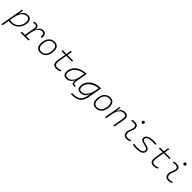

<svg xmlns="http://www.w3.org/2000/svg" viewBox="656 -3114 5720 5720"><g transform="rotate(45 3515.5 -254.0)"><path d="M56.2 224.6H9.3L49.3 -0.5Q48.8 -0.5 48.3 -0.5L49.3 -1.5L140.6 -517.6H180.7L162.1 -375.5L160.2 -365.7H167.5Q193.8 -437.5 247.3 -482.4Q300.8 -527.3 385.7 -527.3Q457 -527.3 496.1 -484.1Q535.2 -440.9 535.2 -361.3Q535.2 -282.2 508.3 -214.6Q481.4 -147 433.3 -96.7Q385.3 -46.4 320.6 -18.3Q255.9 9.8 179.7 9.8Q158.2 9.8 137.2 8.5Q116.2 7.3 94.7 5.4ZM103.5 -42.5Q137.7 -35.2 190.4 -35.2Q275.4 -35.2 342.8 -77.4Q410.2 -119.6 449.2 -192.4Q488.3 -265.1 488.3 -356.4Q488.3 -416.5 457.5 -449.5Q426.8 -482.4 371.1 -482.4Q325.2 -482.4 278.3 -453.9Q231.4 -425.3 192.9 -364.7Q154.3 -304.2 132.3 -208Z M591.3 0 599.1 -43.9H730.5L789.1 -377.9Q807.1 -482.4 720.7 -482.4Q684.6 -482.4 650.9 -472.7L643.6 -516.6Q664.1 -522.9 684.8 -525.1Q705.6 -527.3 726.6 -527.3Q861.8 -527.3 834.5 -365.7H840.8Q861.3 -442.9 908.9 -485.1Q956.5 -527.3 1029.3 -527.3Q1177.2 -527.3 1151.4 -333H1105Q1113.8 -408.7 1093.5 -445.6Q1073.2 -482.4 1019.5 -482.4Q973.6 -482.4 933.1 -457Q892.6 -431.6 860.6 -373Q828.6 -314.5 807.6 -215.3L777.3 -43.9H933.1L925.3 0Z M1417 9.8Q1334.5 9.8 1288.1 -42.5Q1241.7 -94.7 1241.7 -187.5Q1241.7 -347.7 1313.2 -437.5Q1384.8 -527.3 1511.7 -527.3Q1594.7 -527.3 1641.1 -474.1Q1687.5 -420.9 1687.5 -325.2Q1687.5 -167.5 1616 -78.9Q1544.4 9.8 1417 9.8ZM1426.8 -35.2Q1527.3 -35.2 1584 -111.3Q1640.6 -187.5 1640.6 -323.7Q1640.6 -398.4 1605.2 -440.4Q1569.8 -482.4 1505.9 -482.4Q1403.8 -482.4 1346.2 -406Q1288.6 -329.6 1288.6 -193.8Q1288.6 -119.1 1325.2 -77.1Q1361.8 -35.2 1426.8 -35.2Z M2096.2 9.8Q1948.7 9.8 1948.7 -138.2Q1948.7 -170.9 1953.1 -201.7Q1957.5 -232.4 1966.8 -287.1L1999.5 -473.6H1841.3L1849.1 -517.6H2007.3L2034.7 -674.3H2081.1L2053.7 -517.6H2293.5L2285.6 -473.6H2045.9L2013.2 -287.1Q2003.9 -232.9 1999.8 -203.6Q1995.6 -174.3 1995.6 -143.1Q1995.6 -35.2 2100.6 -35.2Q2139.6 -35.2 2169.7 -42.5Q2199.7 -49.8 2240.7 -68.4L2250 -26.4Q2217.3 -11.2 2180.7 -0.7Q2144 9.8 2096.2 9.8Z M2525.4 10.3Q2454.6 10.3 2415.8 -27.8Q2377 -65.9 2377 -135.3Q2377 -223.1 2412.1 -294.7Q2447.3 -366.2 2510.7 -417Q2574.2 -467.8 2660.2 -495.1Q2746.1 -522.5 2847.2 -522.5H2856L2786.1 -126Q2778.8 -85.4 2794.2 -62.7Q2809.6 -40 2844.2 -40H2878.4L2870.6 4.9H2847.7Q2779.8 4.9 2756.6 -29.5Q2733.4 -64 2746.6 -138.7H2739.3Q2706.1 -66.9 2650.6 -28.3Q2595.2 10.3 2525.4 10.3ZM2532.7 -34.7Q2618.7 -34.7 2683.6 -105.5Q2748.5 -176.3 2771 -306.2L2800.8 -474.6Q2685.5 -463.4 2601.1 -418Q2516.6 -372.6 2470.2 -300.5Q2423.8 -228.5 2423.8 -137.7Q2423.8 -88.9 2452.6 -61.8Q2481.4 -34.7 2532.7 -34.7Z M2949.7 234.4 2947.8 189.5 3047.4 185.1Q3121.6 181.6 3173.3 158Q3225.1 134.3 3258.5 96.4Q3292 58.6 3311 12.2Q3330.1 -34.2 3338.9 -82.5L3350.1 -147H3341.8Q3312 -71.3 3255.1 -30.5Q3198.2 10.3 3115.2 10.3Q2974.1 10.3 2974.1 -135.3Q2974.1 -223.1 3010.3 -294.7Q3046.4 -366.2 3111.6 -417Q3176.8 -467.8 3264.2 -495.1Q3351.6 -522.5 3454.1 -522.5H3463.4L3388.2 -98.1Q3376 -29.3 3353.3 28.8Q3330.6 86.9 3290.8 130.9Q3251 174.8 3189.2 200.7Q3127.4 226.6 3037.6 230.5ZM3407.7 -474.6Q3325.2 -466.3 3254.6 -438Q3184.1 -409.7 3131.8 -365.5Q3079.6 -321.3 3050.3 -264.6Q3021 -208 3021 -142.6Q3021 -34.7 3122.6 -34.7Q3189 -34.7 3241.7 -76.7Q3294.4 -118.7 3331.5 -192.1Q3368.7 -265.6 3387.2 -359.9L3391.1 -379.4Z M3760.7 9.8Q3678.2 9.8 3631.8 -42.5Q3585.4 -94.7 3585.4 -187.5Q3585.4 -347.7 3657 -437.5Q3728.5 -527.3 3855.5 -527.3Q3938.5 -527.3 3984.9 -474.1Q4031.2 -420.9 4031.2 -325.2Q4031.2 -167.5 3959.7 -78.9Q3888.2 9.8 3760.7 9.8ZM3770.5 -35.2Q3871.1 -35.2 3927.7 -111.3Q3984.4 -187.5 3984.4 -323.7Q3984.4 -398.4 3949 -440.4Q3913.6 -482.4 3849.6 -482.4Q3747.6 -482.4 3689.9 -406Q3632.3 -329.6 3632.3 -193.8Q3632.3 -119.1 3668.9 -77.1Q3705.6 -35.2 3770.5 -35.2Z M4149.9 0 4241.2 -517.6H4279.3L4260.7 -365.7H4268.1Q4289.6 -442.9 4339.6 -485.1Q4389.6 -527.3 4466.3 -527.3Q4640.6 -527.3 4607.9 -340.3L4547.9 0H4501L4561.5 -344.2Q4573.7 -413.1 4548.6 -447.8Q4523.4 -482.4 4456.5 -482.4Q4407.2 -482.4 4364 -455.3Q4320.8 -428.2 4286.9 -366.2Q4252.9 -304.2 4231.9 -198.7L4196.8 0Z M5182.6 -66.9 5197.8 -31.2Q5170.9 -14.2 5141.4 -2.2Q5111.8 9.8 5073.2 9.8Q4990.7 9.8 4950.2 -31.7Q4909.7 -73.2 4914.6 -153.3Q4917 -189.9 4928.7 -224.4Q4940.4 -258.8 4954.1 -291.5Q4967.8 -324.2 4975.1 -355Q4991.2 -417.5 4964.1 -450Q4937 -482.4 4872.1 -482.4Q4825.7 -482.4 4782.7 -471.2L4772.5 -513.7Q4801.3 -522 4830.1 -524.7Q4858.9 -527.3 4887.7 -527.3Q4970.7 -527.3 5006.1 -480.7Q5041.5 -434.1 5019.5 -345.2Q5011.2 -310.5 4998.3 -280.5Q4985.4 -250.5 4974.6 -221.2Q4963.9 -191.9 4961.4 -157.7Q4953.1 -35.2 5072.8 -35.2Q5103.5 -35.2 5127 -42.5Q5150.4 -49.8 5182.6 -66.9ZM5064.9 -646Q5044.9 -646 5030.5 -660.2Q5016.1 -674.3 5016.1 -694.3Q5016.1 -714.4 5030.5 -728.8Q5044.9 -743.2 5064.9 -743.2Q5085 -743.2 5099.4 -728.8Q5113.8 -714.4 5113.8 -694.3Q5113.8 -674.3 5099.4 -660.2Q5085 -646 5064.9 -646Z M5479 9.8Q5373.5 9.8 5316.4 -4.9L5330.6 -51.3Q5422.9 -35.2 5486.8 -35.2Q5589.4 -35.2 5645.5 -65.2Q5701.7 -95.2 5701.7 -149.4Q5701.7 -178.2 5681.2 -199Q5660.6 -219.7 5623.5 -229.5L5479.5 -267.6Q5438 -278.8 5414.8 -304.7Q5391.6 -330.6 5391.6 -366.7Q5391.6 -443.4 5467 -485.4Q5542.5 -527.3 5680.2 -527.3Q5707.5 -527.3 5739.7 -524.9Q5772 -522.5 5803.2 -517.6L5790.5 -475.6Q5712.4 -482.4 5669.4 -482.4Q5559.1 -482.4 5498.8 -453.4Q5438.5 -424.3 5438.5 -371.1Q5438.5 -347.2 5455.8 -330.3Q5473.1 -313.5 5504.4 -305.2L5645.5 -269Q5694.8 -256.8 5721.7 -225.6Q5748.5 -194.3 5748.5 -149.4Q5748.5 -73.7 5678 -32Q5607.4 9.8 5479 9.8Z M6197.8 9.8Q6050.3 9.8 6050.3 -138.2Q6050.3 -170.9 6054.7 -201.7Q6059.1 -232.4 6068.4 -287.1L6101.1 -473.6H5942.9L5950.7 -517.6H6108.9L6136.2 -674.3H6182.6L6155.3 -517.6H6395L6387.2 -473.6H6147.5L6114.7 -287.1Q6105.5 -232.9 6101.3 -203.6Q6097.2 -174.3 6097.2 -143.1Q6097.2 -35.2 6202.1 -35.2Q6241.2 -35.2 6271.2 -42.5Q6301.3 -49.8 6342.3 -68.4L6351.6 -26.4Q6318.8 -11.2 6282.2 -0.7Q6245.6 9.8 6197.8 9.8Z M6940.4 -66.9 6955.6 -31.2Q6928.7 -14.2 6899.2 -2.2Q6869.6 9.8 6831.1 9.8Q6748.5 9.8 6708 -31.7Q6667.5 -73.2 6672.4 -153.3Q6674.8 -189.9 6686.5 -224.4Q6698.2 -258.8 6711.9 -291.5Q6725.6 -324.2 6732.9 -355Q6749 -417.5 6721.9 -450Q6694.8 -482.4 6629.9 -482.4Q6583.5 -482.4 6540.5 -471.2L6530.3 -513.7Q6559.1 -522 6587.9 -524.7Q6616.7 -527.3 6645.5 -527.3Q6728.5 -527.3 6763.9 -480.7Q6799.3 -434.1 6777.3 -345.2Q6769 -310.5 6756.1 -280.5Q6743.2 -250.5 6732.4 -221.2Q6721.7 -191.9 6719.2 -157.7Q6710.9 -35.2 6830.6 -35.2Q6861.3 -35.2 6884.8 -42.5Q6908.2 -49.8 6940.4 -66.9ZM6822.8 -646Q6802.7 -646 6788.3 -660.2Q6773.9 -674.3 6773.9 -694.3Q6773.9 -714.4 6788.3 -728.8Q6802.7 -743.2 6822.8 -743.2Q6842.8 -743.2 6857.2 -728.8Q6871.6 -714.4 6871.6 -694.3Q6871.6 -674.3 6857.2 -660.2Q6842.8 -646 6822.8 -646Z"/></g></svg>

Font: Cascadia Mono NF ExtraLight
Style: Italic
Weight: 200
Italic angle: -10°
Monospace: yes
Designer: Aaron Bell
Foundry: Saja Typeworks
Version: Version 2404.023; ttfautohint (v1.8.4)